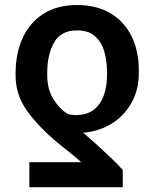

<svg xmlns="http://www.w3.org/2000/svg" viewBox="-20 -573 623 776"><path d="M476.1 183.6H98.6V82.5H308.1Q297.9 72.3 270.5 50.3Q243.2 28.3 215.8 6.3Q140.1 -56.2 91.6 -121.8Q43 -187.5 43 -268.6V-278.3Q43.5 -359.9 72.5 -421.6Q101.6 -483.4 157 -518.1Q212.4 -552.7 291.5 -552.7Q370.6 -552.7 426.5 -519.3Q482.4 -485.8 511.7 -426.5Q541 -367.2 541 -288.6V-278.8Q541.5 -215.3 515.1 -164.3Q488.8 -113.3 442.1 -80.3Q395.5 -47.4 333.5 -38.6Q325.2 -37.1 315.9 -37.1Q340.8 -15.6 370.6 11.2Q400.4 38.1 428.7 65.2Q457 92.3 476.1 113.8ZM412.6 -268.6V-278.3Q412.6 -326.2 401.4 -365Q390.1 -403.8 363.5 -427Q336.9 -450.2 291.5 -450.2Q226.1 -450.2 198.5 -401.1Q170.9 -352.1 170.9 -278.3V-268.6Q170.9 -212.4 195.8 -172.4Q220.7 -132.3 253.4 -112.8Q261.2 -109.9 269.3 -108.9Q277.3 -107.9 287.1 -107.9Q332 -107.9 359.6 -129.9Q387.2 -151.9 399.9 -188.5Q412.6 -225.1 412.6 -268.6Z"/></svg>

Font: Inter Display SemiBold
Style: Regular
Weight: 600
Designer: Rasmus Andersson
Foundry: rsms
Version: Version 4.001;git-9221beed3